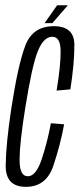

<svg xmlns="http://www.w3.org/2000/svg" viewBox="-20 -703 301 726"><path d="M78 3.5Q155 3.5 181.8 -76.5Q208.5 -156.5 222.5 -233L172.5 -237Q158.5 -162.5 137.2 -99.5Q116 -36.5 85 -36.5Q53.5 -36.5 54 -100.5Q54.5 -164.5 75.5 -295Q100.5 -452.5 122.5 -508.2Q144.5 -564 178 -564Q208.5 -564 209.2 -510.8Q210 -457.5 194 -360.5L246 -365Q261.5 -463 261.2 -533.5Q261 -604 183.5 -604Q103.5 -604 75.8 -530.8Q48 -457.5 23 -294.5Q2.5 -159 1.5 -77.8Q0.5 3.5 78 3.5ZM148.5 -615.5H178L236.5 -683H196Z"/></svg>

Font: Anybody ExtraCondensed Light
Style: Italic
Weight: 300
Width: 2
Italic angle: -10°
Version: Version 1.113;gftools[0.9.25]